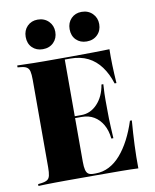

<svg xmlns="http://www.w3.org/2000/svg" viewBox="-85 -830 723 896"><g transform="rotate(-10 276.0 -382.5)"><path d="M153.2 -2.4Q125.8 -2.4 101.2 -2Q76.6 -1.6 57.3 -1.2Q37.9 -0.8 24.2 0V-8.9L38.7 -10.5Q58.1 -12.9 67.7 -19Q77.4 -25 80.6 -39.1Q83.9 -53.2 83.9 -78.2V-492.7Q83.9 -518.5 80.6 -532.3Q77.4 -546 67.7 -552.4Q58.1 -558.9 38.7 -560.5L24.2 -562.1V-571Q37.9 -571 57.3 -570.2Q76.6 -569.4 101.2 -569Q125.8 -568.5 153.2 -568.5H166.1H274.2Q341.1 -568.5 385.9 -569.4Q430.6 -570.2 461.3 -571Q460.5 -536.3 461.7 -495.6Q462.9 -454.8 466.1 -409.7H457.3Q442.7 -456.5 417.7 -490.3Q392.7 -524.2 357.3 -541.9Q321.8 -559.7 273.4 -559.7H247.6V-75.8Q247.6 -50.8 251.2 -36.7Q254.8 -22.6 263.3 -16.9Q271.8 -11.3 287.1 -11.3H297.6Q331.5 -11.3 361.3 -26.6Q391.1 -41.9 416.1 -70.6Q441.1 -99.2 461.7 -138.7Q482.3 -178.2 497.6 -225.8H506.5Q501.6 -166.1 499.2 -109.3Q496.8 -52.4 497.6 0Q465.3 -1.6 418.1 -2Q371 -2.4 299.2 -2.4H166.1ZM220.2 -282.3V-291.1H364.5V-282.3ZM397.6 -158.9Q393.5 -198.4 377.4 -225.8Q361.3 -253.2 336.7 -267.7Q312.1 -282.3 279 -282.3V-291.1Q322.6 -291.1 354.8 -325.4Q387.1 -359.7 396 -415.3H404.8Q401.6 -366.1 402 -339.1Q402.4 -312.1 402.4 -287.1Q402.4 -269.4 402.8 -252Q403.2 -234.7 404.4 -212.5Q405.6 -190.3 407.3 -158.9ZM155.6 -625Q125 -625 105.6 -644.4Q86.3 -663.7 86.3 -695.2Q86.3 -725.8 105.6 -745.6Q125 -765.3 154.8 -765.3Q186.3 -765.3 206.5 -745.2Q226.6 -725 226.6 -695.2Q226.6 -664.5 206.9 -644.8Q187.1 -625 155.6 -625ZM363.7 -625Q333.1 -625 313.7 -644.4Q294.4 -663.7 294.4 -695.2Q294.4 -725.8 313.7 -745.6Q333.1 -765.3 362.9 -765.3Q394.4 -765.3 414.5 -745.2Q434.7 -725 434.7 -695.2Q434.7 -664.5 414.9 -644.8Q395.2 -625 363.7 -625Z"/></g></svg>

Font: Playfair 144pt SemiCondensed Black
Style: Regular
Weight: 900
Width: 4
Designer: Claus Eggers Sørensen
Foundry: Claus Eggers Sørensen
Version: Version 2.203